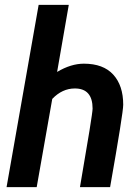

<svg xmlns="http://www.w3.org/2000/svg" viewBox="-20 -770 578 790"><path d="M433 0H309Q361 -301 361 -323Q361 -406 288 -406Q236 -406 195 -363L131 0H7L139 -750H263L215 -474Q272 -508 325 -508Q405 -508 446 -463Q487 -418 487 -339Q487 -306 433 0Z"/></svg>

Font: Cabin
Style: Bold Italic
Weight: 700
Designer: Pablo Impallari
Foundry: Pablo Impallari. www.impallari.com Igino Marini. www.ikern.com
Version: Version 1.005